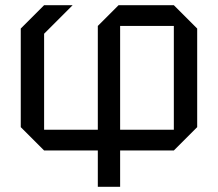

<svg xmlns="http://www.w3.org/2000/svg" viewBox="-20 -580 840 740"><path d="M443 -80H650V-480H443ZM150 0 60 -90V-470L150 -560H260L150 -450V-80H357V-480L437 -560H650L740 -470V-90L650 0H443V140H357V0Z"/></svg>

Font: Tektur
Style: Regular
Weight: 400
Designer: Adam Jagosz
Foundry: Adam Jagosz
Version: Version 1.005;gftools[0.9.30]